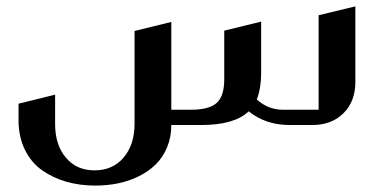

<svg xmlns="http://www.w3.org/2000/svg" viewBox="-20 -392 1213 602"><path d="M959 0H888.2Q813 0 759.8 -43Q715.3 0 610.8 0H517.1Q517.1 38.1 503.9 69.8Q490.7 101.6 468.3 123.5Q445.8 145.5 415.3 160.6Q384.8 175.8 350.3 182.9Q315.9 189.9 278.8 189.9Q231 189.9 188.7 178Q146.5 166 112.3 142.1Q78.1 118.2 58.1 77.6Q38.1 37.1 38.1 -15.1V-66.9L152.8 -95.2V-2.9Q152.8 62.5 186.8 102.5Q220.7 142.6 276.9 142.1Q333.5 142.1 367.7 101.8Q401.9 61.5 401.9 -3.9V-294.9L517.1 -323.2V-47.9H579.1Q635.3 -47.9 659.2 -69.1Q683.1 -90.3 683.1 -143.1V-295.9L798.8 -324.2V-162.1Q798.8 -115.7 785.2 -80.1Q820.8 -47.9 867.2 -47.9H979V-344.2L1094.2 -372.1V-134.8Q1094.2 -74.2 1057.1 -37.1Q1020 0 959 0Z"/></svg>

Font: Wesal
Style: Regular
Weight: 500
Designer: Ahmed zaza
Foundry: Ahmed zaza
Version: Version 2.01